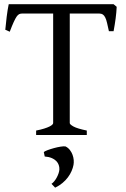

<svg xmlns="http://www.w3.org/2000/svg" viewBox="-20 -635 591 903"><path d="M149.9 0V-21Q172.4 -25.4 187.7 -30.3Q203.1 -35.2 212.4 -39.8Q221.7 -44.4 225.8 -48.6Q230 -52.7 230 -56.2V-571.3H84Q76.7 -571.3 70.6 -568.6Q64.5 -565.9 58.3 -557.1Q52.2 -548.3 44.4 -531.2Q36.6 -514.2 25.9 -485.8L4.9 -495.1Q7.3 -523.9 11.5 -556.6Q15.6 -589.4 21 -615.2H514.2L528.8 -603Q527.8 -578.1 523.9 -548.6Q520 -519 514.2 -488.3H492.2Q487.3 -510.7 483.6 -526.6Q480 -542.5 475.1 -552.5Q470.2 -562.5 463.6 -566.9Q457 -571.3 446.8 -571.3H308.1V-56.2Q308.1 -49.8 325.7 -40Q343.3 -30.3 388.2 -21V0ZM325.7 140.6Q323.2 154.3 316.7 169.4Q310.1 184.6 299.6 198.7Q289.1 212.9 273.9 225.6Q258.8 238.3 239.3 247.6L222.2 229.5Q228.5 225.6 235.1 217.5Q241.7 209.5 246.8 200Q252 190.4 255.4 180.4Q258.8 170.4 259.3 162.1Q259.8 151.4 256.3 141.1Q252.9 130.9 244.6 122.3Q236.3 113.8 222.9 108.2Q209.5 102.5 190.4 101.1L186 80.1Q190.4 76.2 204.1 71Q217.8 65.9 233.9 61.5Q250 57.1 265.1 54.7Q280.3 52.2 288.1 53.7Q300.3 59.6 308.6 70.3Q316.9 81.1 321.3 93.3Q325.7 105.5 326.7 117.9Q327.6 130.4 325.7 140.6Z"/></svg>

Font: Noto Serif Devanagari
Style: Bold
Weight: 700
Designer: Monotype Design Team
Foundry: Monotype Imaging Inc.
Version: Version 1.01